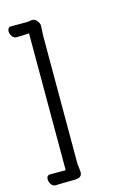

<svg xmlns="http://www.w3.org/2000/svg" viewBox="-136 -846 772 1076"><g transform="rotate(-15 250.0 -308.5)"><path d="M154 154 75 155Q57 155 50 156H49Q33 156 23.5 141.5Q14 127 14 113Q14 89 35 89H125V-705Q104 -704 88 -703Q72 -702 52 -702Q36 -702 26.5 -717Q17 -732 17 -743.5Q17 -755 22 -762Q27 -769 37 -769H124Q144 -769 154 -772H155L160 -773Q177 -773 189 -758Q201 -743 201 -730Q201 -723 199.5 -701Q198 -679 198 -667V62Q198 80 200.5 94.5Q203 109 203 121Q203 137 192.5 145.5Q182 154 154 154Z"/></g></svg>

Font: Moon Stars Kai HW
Style: Bold
Weight: 700
Designer: GuiWonder
Version: Version 1.101